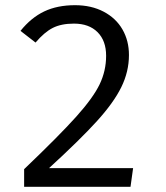

<svg xmlns="http://www.w3.org/2000/svg" viewBox="-20 -720 640 740"><path d="M477 -508Q477 -444 447.5 -384Q418 -324 353 -252.5Q288 -181 169 -72H493L483 0H73V-68Q208 -197 273.5 -270Q339 -343 364 -395Q389 -447 389 -505Q389 -563 356 -596Q323 -629 265 -629Q216 -629 183.5 -612.5Q151 -596 117 -556L59 -601Q100 -652 150.5 -676Q201 -700 269 -700Q332 -700 379.5 -675Q427 -650 452 -606.5Q477 -563 477 -508Z"/></svg>

Font: FiraDG Mono
Style: Regular
Weight: 400
Designer: Carrois Corporate & Edenspiekermann AG
Foundry: Carrois Corporate GbR & Edenspiekermann AG
Version: Version 3.206